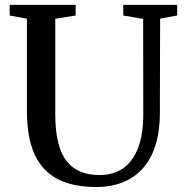

<svg xmlns="http://www.w3.org/2000/svg" viewBox="-20 -763 764 792"><path d="M378.5 8.5Q281 8.5 217.5 -24.5Q154 -57.5 122.5 -126.8Q91 -196 91 -304.5V-686L20 -699V-743H292V-699L208 -685.5V-292.5Q208 -221.5 220.5 -173.2Q233 -125 257 -95.8Q281 -66.5 314.5 -53.8Q348 -41 389.5 -41Q449.5 -41 489.8 -70.2Q530 -99.5 550.8 -156.2Q571.5 -213 571 -295L570.5 -685L488.5 -699V-743H711V-699L640.5 -686L639.5 -300Q639.5 -218.5 620.2 -160.2Q601 -102 565.8 -64.8Q530.5 -27.5 482.8 -9.5Q435 8.5 378.5 8.5Z"/></svg>

Font: Merriweather 48pt Medium
Style: Regular
Weight: 500
Version: Version 2.100